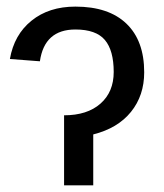

<svg xmlns="http://www.w3.org/2000/svg" viewBox="-20 -558 493 578"><path d="M172.9 0V-210.9Q242.7 -210.9 282.5 -246.1Q322.3 -281.2 322.3 -341.3Q322.3 -406.2 295.7 -437.7Q269 -469.2 207 -469.2Q113.8 -469.2 100.1 -373.5L9.8 -380.4Q22.5 -453.6 75 -495.8Q127.4 -538.1 207 -538.1Q307.1 -538.1 360.6 -486.8Q414.1 -435.5 414.1 -340.3Q414.1 -270.5 374.3 -221.2Q334.5 -171.9 260.7 -153.3V0Z"/></svg>

Font: Arial
Style: Regular
Weight: 400
Designer: Steve Matteson
Foundry: Ascender Corporation
Version: Version 2.00.3